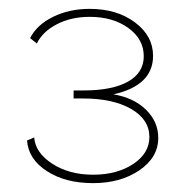

<svg xmlns="http://www.w3.org/2000/svg" viewBox="-20 -831 420 433"><path d="M41 -514.2 57.1 -521Q59.6 -486.8 97.7 -461.9Q135.7 -437 189.9 -437Q244.1 -437 280.5 -461.2Q316.9 -485.4 316.9 -522Q316.9 -561.5 275.9 -585.2Q234.9 -608.9 168 -608.9H146V-627H168Q233.4 -627 268.8 -647Q304.2 -667 304.2 -704.1Q304.2 -742.7 269.5 -767.8Q234.9 -793 182.1 -793Q140.6 -793 108.4 -776.4Q76.2 -759.8 63 -732.9L47.9 -745.1Q63 -774.9 99.6 -793Q136.2 -811 182.1 -811Q243.7 -811 284.4 -780.5Q325.2 -750 325.2 -705.1Q325.2 -638.2 235.8 -618.2Q281.2 -610.8 309.1 -583.7Q336.9 -556.6 336.9 -520Q336.9 -476.1 294.4 -447Q252 -418 189.9 -418Q127.4 -418 85.7 -445.1Q43.9 -472.2 41 -514.2Z"/></svg>

Font: Rawline Thin
Style: Regular
Weight: 250
Designer: Matt McInerney, Pablo Impallari, Rodrigo Fuenzalida
Foundry: Matt McInerney, Pablo Impallari, Rodrigo Fuenzalida
Version: Version 4.020;PS 004.020;hotconv 1.0.88;makeotf.lib2.5.64775